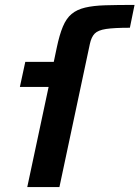

<svg xmlns="http://www.w3.org/2000/svg" viewBox="-20 -762 568 782"><path d="M91 0 178 -408H61L83 -510H199L211 -567Q222 -620 236 -653.5Q250 -687 271.5 -705Q293 -723 326.5 -731Q360 -739 409 -740.5Q458 -742 528 -742L509 -649Q445 -649 412 -644Q379 -639 365.5 -625Q352 -611 346 -583L222 0Z"/></svg>

Font: Saira Expanded SemiBold
Style: Italic
Weight: 600
Width: 7
Italic angle: -12°
Designer: Hector Gatti with collaboration of the Omnibus-Type team
Foundry: Omnibus-Type
Version: Version 1.101